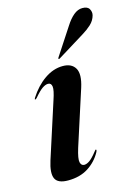

<svg xmlns="http://www.w3.org/2000/svg" viewBox="-104 -715 566 784"><g transform="rotate(-15 178.5 -323.5)"><path d="M165.5 -35.5Q176 -35.5 188.8 -44.5Q201.5 -53.5 220 -77Q225 -84 227 -83.5Q231 -82.5 226 -72.5Q206 -36 170.8 -13.5Q135.5 9 85.5 9Q42 9 31.2 -15Q20.5 -39 36.5 -89L111.5 -321.5Q125.5 -362.5 123.2 -378Q121 -393.5 107.5 -393.5Q97 -393.5 83.5 -384.5Q70 -375.5 48 -349.5Q43 -344.5 40.5 -345Q38 -345.5 41.5 -352Q69.5 -396 106.8 -422Q144 -448 184.5 -448Q222 -448 236.8 -422.2Q251.5 -396.5 234.5 -343L159 -109Q145.5 -65.5 149.2 -50.5Q153 -35.5 165.5 -35.5ZM251 -599.5Q268 -626.5 285.8 -641.2Q303.5 -656 323 -656Q345 -656 352.2 -643Q359.5 -630 356 -616.5Q350.5 -595.5 333.8 -580Q317 -564.5 296 -552L181 -481Q177 -478.5 175.5 -480.5Q174.5 -482 177 -486.5Z"/></g></svg>

Font: Fraunces 144pt SemiBold
Style: Italic
Weight: 600
Italic angle: -16°
Version: Version 1.000;[0bf87f6ff]